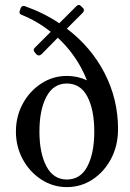

<svg xmlns="http://www.w3.org/2000/svg" viewBox="-20 -752 531 784"><path d="M291 -726Q302 -737 311 -727L318 -720Q323 -716 322.5 -710Q322 -704 318 -700L253 -635Q352 -560 407 -453.5Q462 -347 462 -225Q462 -158 434 -104.5Q406 -51 358.5 -19.5Q311 12 253 12Q196 12 148.5 -19Q101 -50 73 -101.5Q45 -153 45 -215Q45 -277 73 -328.5Q101 -380 148.5 -411Q196 -442 253 -442Q297 -442 335 -424Q315 -475 284.5 -519Q254 -563 216 -598L149 -530Q138 -521 129 -530L122 -538Q113 -548 122 -557L187 -622Q132 -666 67 -692Q56 -697 61 -709L65 -720Q67 -725 72 -727Q77 -729 81 -727Q158 -700 222 -657ZM253 -19Q309 -19 337 -73Q365 -127 365 -215Q365 -303 337 -357Q309 -411 253 -411Q198 -411 169.5 -357Q141 -303 141 -215Q141 -127 169.5 -73Q198 -19 253 -19Z"/></svg>

Font: TsukuhouMincho
Style: Regular
Weight: 400
Designer: Iose
Foundry: Typographish
Version: Version 1.001; ttfautohint (v1.8.3)